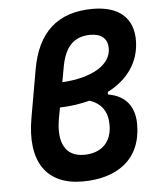

<svg xmlns="http://www.w3.org/2000/svg" viewBox="-53 -788 693 844"><g transform="rotate(-5 293.0 -366.0)"><path d="M277.8 9.8C430.7 9.8 538.1 -65.4 538.1 -219.7C538.1 -288.1 507.8 -347.2 421.9 -361.3V-372.6C512.2 -418.5 564.9 -494.1 564.9 -589.4C564.9 -687 502.4 -742.2 387.7 -742.2C232.4 -742.2 143.1 -661.1 114.7 -499.5L77.6 -288.1C44.4 -98.6 117.2 9.8 277.8 9.8ZM337.9 -341.3C390.6 -324.2 417 -286.6 417 -227.5C417 -145.5 364.3 -106 293.5 -106.4C213.4 -106.4 178.7 -168 197.8 -275.4L206.5 -322.8C253.9 -324.2 298.3 -330.6 337.9 -341.3ZM226.6 -432.6 238.3 -498C253.9 -585.9 293.5 -629.4 367.7 -629.4C416 -629.4 442.9 -605.5 442.9 -564C442.9 -489.3 356.9 -440.4 226.6 -432.6Z"/></g></svg>

Font: Cascadia Code SemiBold
Style: Italic
Weight: 600
Italic angle: -10°
Monospace: yes
Designer: Aaron Bell
Foundry: Saja Typeworks
Version: Version 2404.023